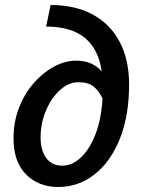

<svg xmlns="http://www.w3.org/2000/svg" viewBox="-20 -734 570 766"><path d="M142 -186Q142 -134 164.5 -103.5Q187 -73 229 -73Q267 -73 301.5 -104.5Q336 -136 360 -196Q384 -256 389 -341Q374 -373 352.5 -389.5Q331 -406 293 -406Q253 -406 218.5 -374Q184 -342 163 -292Q142 -242 142 -186ZM212 12Q134 12 84 -38Q34 -88 34 -182Q34 -248 56 -304.5Q78 -361 115 -403Q152 -445 196 -468.5Q240 -492 284 -492Q318 -492 343.5 -480.5Q369 -469 386 -449Q373 -538 318.5 -583Q264 -628 164 -628L182 -714Q280 -714 350 -676Q420 -638 457.5 -567Q495 -496 495 -397Q495 -272 458 -180Q421 -88 357 -38Q293 12 212 12Z"/></svg>

Font: Source Sans 3 Semibold
Style: Italic
Weight: 600
Italic angle: -11°
Designer: Paul D. Hunt
Foundry: Adobe
Version: Version 3.052;hotconv 1.1.0;makeotfexe 2.6.0